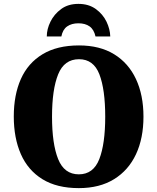

<svg xmlns="http://www.w3.org/2000/svg" viewBox="-20 -959 810 989"><path d="M386 10Q273 10 198.5 -36Q124 -82 87.5 -165Q51 -248 51 -359Q51 -470 87.5 -552Q124 -634 199 -679.5Q274 -725 387 -725Q494 -725 568 -679.5Q642 -634 680.5 -551.5Q719 -469 719 -358Q719 -247 680.5 -164.5Q642 -82 567.5 -36Q493 10 386 10ZM386 -61Q461 -61 491.5 -139.5Q522 -218 522 -358Q522 -498 492 -576Q462 -654 387 -654Q311 -654 279.5 -576Q248 -498 248 -358Q248 -218 279.5 -139.5Q311 -61 386 -61ZM221 -771Q221 -809 240 -847.5Q259 -886 295 -912.5Q331 -939 384 -939Q437 -939 473.5 -912.5Q510 -886 528.5 -847.5Q547 -809 548 -771H472Q464 -807 441.5 -823Q419 -839 384 -839Q349 -839 326 -823Q303 -807 296 -771Z"/></svg>

Font: Noto Serif SemiCondensed Black
Style: Regular
Weight: 900
Width: 4
Designer: Monotype Design Team
Foundry: Monotype Imaging Inc.
Version: Version 2.014; ttfautohint (v1.8.4.7-5d5b)